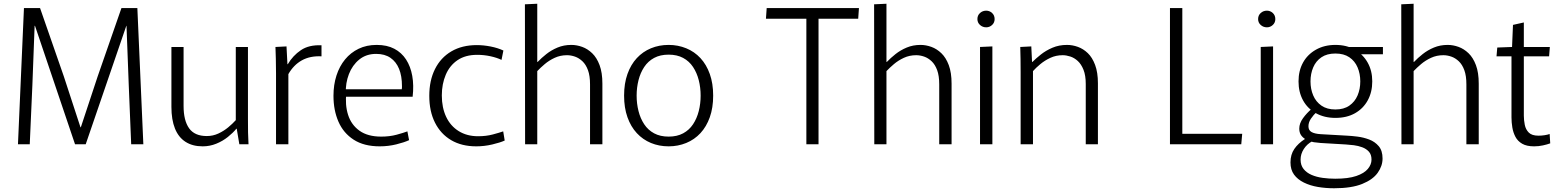

<svg xmlns="http://www.w3.org/2000/svg" viewBox="-20 -771 8337 1026"><path d="M108 -728H194L321 -363L410 -91H412L502 -363L629 -728H714L746 0H681L668 -316L656 -633H655L438 0H381L167 -633H165L153 -316L139 0H76Z M1063 11Q1009 11 971.5 -13Q934 -37 915 -84Q896 -131 896 -200V-520H961V-205Q961 -127 990.5 -85.5Q1020 -44 1085 -44Q1118 -44 1147 -57.5Q1176 -71 1199.5 -90.5Q1223 -110 1240 -129V-520H1305V-136Q1305 -96 1305.5 -63.5Q1306 -31 1308 0H1259L1245 -83H1243Q1225 -61 1197.5 -39Q1170 -17 1135.5 -3Q1101 11 1063 11Z M1455 0V-379Q1455 -423 1454 -456Q1453 -489 1452 -520L1511 -523L1516 -428H1518Q1545 -474 1588 -503Q1631 -532 1698 -529V-470Q1637 -473 1593 -448.5Q1549 -424 1521 -375V0Z M2009 11Q1925 11 1870 -24.5Q1815 -60 1788.5 -121Q1762 -182 1762 -259Q1762 -318 1778 -367.5Q1794 -417 1824 -453.5Q1854 -490 1896.5 -510.5Q1939 -531 1993 -531Q2048 -531 2087 -510.5Q2126 -490 2150 -453Q2174 -416 2183 -365.5Q2192 -315 2185 -254H1800L1831 -277Q1823 -211 1840 -157.5Q1857 -104 1901 -72.5Q1945 -41 2017 -41Q2062 -41 2099 -51Q2136 -61 2157 -69L2166 -22Q2140 -10 2097.5 0.5Q2055 11 2009 11ZM1801 -294H2127Q2128 -299 2128 -304Q2128 -309 2128 -311Q2128 -365 2112.5 -403Q2097 -441 2066.5 -462Q2036 -483 1990 -483Q1937 -483 1900 -453Q1863 -423 1844.5 -375Q1826 -327 1828 -273Z M2525 11Q2447 11 2391 -22Q2335 -55 2304.5 -115.5Q2274 -176 2274 -259Q2274 -341 2304.5 -402Q2335 -463 2392 -496.5Q2449 -530 2528 -530Q2564 -530 2602 -522.5Q2640 -515 2670 -501L2660 -451Q2635 -463 2600.5 -470.5Q2566 -478 2530 -478Q2467 -478 2425 -449.5Q2383 -421 2362 -371.5Q2341 -322 2341 -261Q2341 -196 2364 -147Q2387 -98 2431 -70.5Q2475 -43 2535 -43Q2578 -43 2613.5 -52.5Q2649 -62 2669 -69L2677 -20Q2653 -9 2610.5 1Q2568 11 2525 11Z M2785 -748 2851 -751V-440H2853Q2873 -461 2899.5 -482Q2926 -503 2959.5 -517Q2993 -531 3033 -531Q3062 -531 3091 -520.5Q3120 -510 3144.5 -486.5Q3169 -463 3184 -423Q3199 -383 3199 -324V0H3133V-320Q3133 -366 3122 -396Q3111 -426 3092.5 -443.5Q3074 -461 3052.5 -468.5Q3031 -476 3010 -476Q2974 -476 2944 -462Q2914 -448 2891 -428.5Q2868 -409 2851 -391V0H2786Z M3553 11Q3502 11 3458.5 -7Q3415 -25 3383 -59.5Q3351 -94 3333 -144.5Q3315 -195 3315 -260Q3315 -325 3333 -375.5Q3351 -426 3383 -460.5Q3415 -495 3458.5 -513Q3502 -531 3553 -531Q3603 -531 3647 -513Q3691 -495 3723 -460.5Q3755 -426 3773 -375.5Q3791 -325 3791 -260Q3791 -195 3773 -144.5Q3755 -94 3723 -59.5Q3691 -25 3647 -7Q3603 11 3553 11ZM3553 -41Q3598 -41 3630.5 -58.5Q3663 -76 3683.5 -107Q3704 -138 3714 -177.5Q3724 -217 3724 -260Q3724 -303 3714 -342.5Q3704 -382 3683.5 -413Q3663 -444 3630.5 -461.5Q3598 -479 3553 -479Q3508 -479 3475.5 -461.5Q3443 -444 3422.5 -413Q3402 -382 3392 -342.5Q3382 -303 3382 -260Q3382 -217 3392 -177.5Q3402 -138 3422.5 -107Q3443 -76 3475.5 -58.5Q3508 -41 3553 -41Z M4289 -671H4073L4077 -728H4570L4566 -671H4354V0H4289Z M4651 -748 4717 -751V-440H4719Q4739 -461 4765.5 -482Q4792 -503 4825.5 -517Q4859 -531 4899 -531Q4928 -531 4957 -520.5Q4986 -510 5010.5 -486.5Q5035 -463 5050 -423Q5065 -383 5065 -324V0H4999V-320Q4999 -366 4988 -396Q4977 -426 4958.5 -443.5Q4940 -461 4918.5 -468.5Q4897 -476 4876 -476Q4840 -476 4810 -462Q4780 -448 4757 -428.5Q4734 -409 4717 -391V0H4652Z M5217 -520 5283 -523V0H5217ZM5250 -625Q5231 -625 5217 -637.5Q5203 -650 5203 -669Q5203 -689 5217 -701.5Q5231 -714 5250 -714Q5268 -714 5281.5 -701.5Q5295 -689 5295 -669Q5295 -650 5281.5 -637.5Q5268 -625 5250 -625Z M5434 -384Q5434 -424 5433.5 -456.5Q5433 -489 5432 -520L5491 -523L5495 -440H5497Q5516 -459 5542.5 -480Q5569 -501 5604 -516Q5639 -531 5682 -531Q5711 -531 5740 -520.5Q5769 -510 5793 -487Q5817 -464 5832 -424Q5847 -384 5847 -326V0H5782V-322Q5782 -368 5770 -398Q5758 -428 5739.5 -445Q5721 -462 5699.5 -469Q5678 -476 5659 -476Q5623 -476 5593 -462Q5563 -448 5539.5 -428.5Q5516 -409 5500 -391V0H5434Z M6232 -728H6298V-56H6618L6613 0H6232Z M6717 -520 6783 -523V0H6717ZM6750 -625Q6731 -625 6717 -637.5Q6703 -650 6703 -669Q6703 -689 6717 -701.5Q6731 -714 6750 -714Q6768 -714 6781.5 -701.5Q6795 -689 6795 -669Q6795 -650 6781.5 -637.5Q6768 -625 6750 -625Z M7116 -141Q7057 -141 7012 -166Q6967 -191 6943 -235Q6919 -279 6919 -336Q6919 -393 6943 -436.5Q6967 -480 7012 -505.5Q7057 -531 7116 -531Q7176 -531 7220 -505.5Q7264 -480 7288.5 -436.5Q7313 -393 7313 -336Q7313 -279 7289 -235Q7265 -191 7221 -166Q7177 -141 7116 -141ZM7116 -186Q7161 -186 7190.5 -206.5Q7220 -227 7234.5 -261Q7249 -295 7249 -336Q7249 -377 7234.5 -411Q7220 -445 7190.5 -465Q7161 -485 7116 -485Q7071 -485 7041.5 -465Q7012 -445 6997.5 -411Q6983 -377 6983 -336Q6983 -295 6997.5 -261Q7012 -227 7041.5 -206.5Q7071 -186 7116 -186ZM7109 235Q7064 235 7022.5 228Q6981 221 6947.5 204.5Q6914 188 6895 162Q6876 136 6876 97Q6876 55 6896.5 25Q6917 -5 6953 -28V-29Q6938 -39 6930.5 -52Q6923 -65 6923 -84Q6923 -112 6943 -139.5Q6963 -167 6989 -189L7018 -175Q6998 -156 6985 -136.5Q6972 -117 6972 -96Q6972 -75 6988.5 -65.5Q7005 -56 7038 -54L7179 -46Q7202 -45 7234 -41Q7266 -37 7296.5 -25.5Q7327 -14 7347.5 10Q7368 34 7368 76Q7368 116 7342 152.5Q7316 189 7259 212Q7202 235 7109 235ZM7115 184Q7185 184 7227.5 169.5Q7270 155 7289.5 131.5Q7309 108 7309 82Q7309 55 7295 39.5Q7281 24 7259.5 16Q7238 8 7214.5 5Q7191 2 7172 1L7037 -7Q7013 -9 7001 -11Q6989 -13 6980 -18L6992 -16Q6964 -1 6947 25.5Q6930 52 6930 82Q6930 112 6946 132Q6962 152 6988.5 163.5Q7015 175 7048 179.5Q7081 184 7115 184ZM7175 -520H7370V-481H7237Z M7468 -748 7534 -751V-440H7536Q7556 -461 7582.5 -482Q7609 -503 7642.5 -517Q7676 -531 7716 -531Q7745 -531 7774 -520.5Q7803 -510 7827.5 -486.5Q7852 -463 7867 -423Q7882 -383 7882 -324V0H7816V-320Q7816 -366 7805 -396Q7794 -426 7775.5 -443.5Q7757 -461 7735.5 -468.5Q7714 -476 7693 -476Q7657 -476 7627 -462Q7597 -448 7574 -428.5Q7551 -409 7534 -391V0H7469Z M8178 11Q8138 11 8114 -3Q8090 -17 8078 -40Q8066 -63 8061.5 -90Q8057 -117 8057 -144V-470H7977L7981 -517L8060 -520L8065 -638L8123 -651V-520H8262L8258 -470H8123V-153Q8123 -129 8128 -104Q8133 -79 8149.5 -62.5Q8166 -46 8201 -46Q8218 -46 8234 -48.5Q8250 -51 8261 -55L8264 -5Q8248 1 8225 6Q8202 11 8178 11Z"/></svg>

Font: Murecho Thin Light
Style: Regular
Weight: 300
Version: Version 1.010